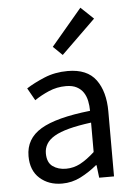

<svg xmlns="http://www.w3.org/2000/svg" viewBox="-55 -823 615 877"><g transform="rotate(-5 252.0 -384.5)"><path d="M248 -573 206 -614 347 -781 405 -726ZM194 12Q133 12 92.5 -24Q52 -60 52 -126Q52 -206 123 -248.5Q194 -291 350 -308Q350 -331 345.5 -353Q341 -375 330 -392Q319 -409 299.5 -419.5Q280 -430 250 -430Q208 -430 171 -414Q134 -398 105 -378L73 -435Q107 -457 156 -477.5Q205 -498 264 -498Q353 -498 393 -443.5Q433 -389 433 -298V0H365L358 -58H355Q320 -29 280 -8.5Q240 12 194 12ZM218 -54Q253 -54 284 -70.5Q315 -87 350 -119V-254Q289 -246 247.5 -235Q206 -224 180.5 -209Q155 -194 143.5 -174.5Q132 -155 132 -132Q132 -90 157 -72Q182 -54 218 -54Z"/></g></svg>

Font: TypoPRO Source Sans Pro
Style: Regular
Weight: 400
Designer: Paul D. Hunt
Foundry: Adobe Systems Incorporated
Version: Version 2.020;PS 2.000;hotconv 1.0.86;makeotf.lib2.5.63406